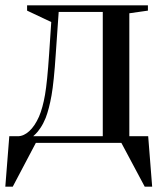

<svg xmlns="http://www.w3.org/2000/svg" viewBox="-40 -538 600 723"><path d="M533 165H505L417 0H95L8 165H-20L-5 -25H27Q49 -25 70 -44Q91 -63 107 -99Q121 -132 129.5 -181Q138 -230 145 -335L153 -455L62 -498V-518H517V-498L447 -488V-25H518ZM347 -493H181L170 -335Q163 -229 154 -178.5Q145 -128 132 -94Q123 -72 112.5 -56.5Q102 -41 94.5 -34Q87 -27 85 -25H347Z"/></svg>

Font: Prata
Style: Regular
Weight: 400
Designer: Ivan Petrov
Foundry: Cyreal
Version: Version 2.000